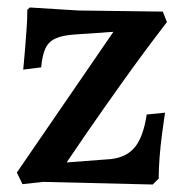

<svg xmlns="http://www.w3.org/2000/svg" viewBox="-20 -488 499 513"><path d="M25 -27 283 -403 182 -396Q148 -394 129 -385.5Q110 -377 101.5 -359Q93 -341 90 -308L42 -302Q42 -302 43.5 -317.5Q45 -333 47 -357.5Q49 -382 51 -410Q53 -438 53 -462L60 -468L189 -460L415 -457L426 -429Q363 -347 308.5 -270.5Q254 -194 215 -137.5Q176 -81 158 -54L277 -63Q319 -68 341 -95.5Q363 -123 372 -182L421 -187Q421 -187 418.5 -170Q416 -153 412.5 -126.5Q409 -100 406.5 -69Q404 -38 404 -11L388 5L95 -2L40 4Z"/></svg>

Font: Alegreya SemiBold
Style: Regular
Weight: 600
Designer: Juan Pablo del Peral
Foundry: Huerta Tipografica
Version: Version 2.009